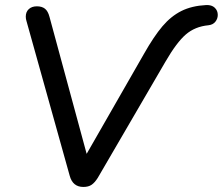

<svg xmlns="http://www.w3.org/2000/svg" viewBox="-20 -733 882 760"><path d="M256 -37 85 -649Q82 -658 82 -667Q82 -686 94 -697Q106 -708 126 -708Q146 -708 158 -698.5Q170 -689 176 -666L323 -124L550 -520Q589 -589 623 -629Q657 -669 698 -689.5Q739 -710 796 -713Q818 -714 830 -702.5Q842 -691 842 -674Q842 -659 832.5 -647Q823 -635 805 -633Q752 -628 715.5 -596.5Q679 -565 635 -489L367 -29Q355 -10 342.5 -1.5Q330 7 310 7Q268 7 256 -37Z"/></svg>

Font: SN Pro
Style: Italic
Weight: 400
Italic angle: -9°
Designer: Tobias Whetton
Foundry: Supernotes
Version: Version 1.003